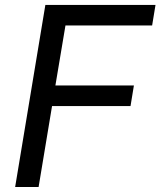

<svg xmlns="http://www.w3.org/2000/svg" viewBox="-20 -747 641 767"><path d="M40.5 0H134.2L187.9 -323.2H501.4L514.9 -405.5H201.3L241.5 -645.2H587.7L601.2 -727.3H161.2Z"/></svg>

Font: Margiela Sans Text
Style: Italic
Weight: 400
Italic angle: -9.39999°
Designer: Stefan Endress, Andreas Faust
Version: Version 1.100;FEAKit 1.0